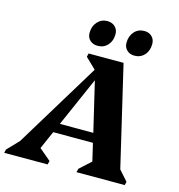

<svg xmlns="http://www.w3.org/2000/svg" viewBox="-183 -1013 1046 1125"><g transform="rotate(15 340.5 -451.0)"><path d="M-55 0 -50 -21 17 -91 331 -607 267 -669 272 -690H484L627 -82L681 -21L676 0H383L389 -22L457 -84L432 -191H191L143 -82L214 -22L208 0ZM216 -248H419L348 -548ZM311 -747Q282 -747 264 -764Q246 -781 246 -808Q246 -849 270 -875.5Q294 -902 330 -902Q359 -902 377 -884.5Q395 -867 395 -840Q395 -799 371.5 -773Q348 -747 311 -747ZM534 -747Q506 -747 488 -764Q470 -781 470 -808Q470 -849 493.5 -875.5Q517 -902 554 -902Q583 -902 600.5 -884.5Q618 -867 618 -840Q618 -799 594.5 -773Q571 -747 534 -747Z"/></g></svg>

Font: Platypi
Style: Bold Italic
Weight: 700
Italic angle: -13°
Designer: David Sargent
Foundry: Bolt Cutter Type
Version: Version 1.200; ttfautohint (v1.8.4.7-5d5b)